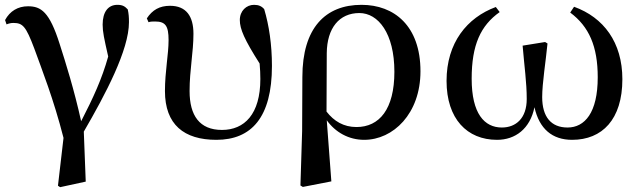

<svg xmlns="http://www.w3.org/2000/svg" viewBox="-20 -563 2651 795"><path d="M220 206 229 212 335 189 327 -18C417 -173 514 -356 514 -471C514 -492 513 -506 509 -524C497 -537 487 -543 466 -543C428 -543 405 -514 405 -461C405 -431 411 -404 428 -329C402 -236 366 -158 316 -61C287 -192 252 -303 227 -381C185 -514 150 -537 96 -537C54 -537 21 -517 1 -480L7 -462C17 -466 26 -468 35 -468C74 -468 87 -455 122 -362C153 -276 202 -153 243 8Z M876 16C1021 16 1106 -77 1106 -290C1106 -378 1094 -458 1074 -525C1064 -537 1051 -543 1032 -543C1000 -543 973 -518 973 -480C973 -443 992 -399 1055 -300C1057 -278 1058 -256 1058 -236C1058 -90 992 -25 899 -25C806 -25 765 -85 765 -186C765 -273 781 -347 781 -423C781 -496 751 -539 684 -539C641 -539 611 -522 588 -487L595 -471C603 -474 612 -474 622 -474C665 -474 678 -456 678 -397C678 -338 663 -267 663 -186C663 -47 742 16 876 16Z M1224 205 1234 211 1352 188 1333 -65C1369 -15 1424 16 1488 16C1608 16 1721 -92 1721 -268C1721 -456 1612 -543 1477 -543C1327 -543 1232 -447 1232 -244L1231 -20ZM1332 -101 1333 -343C1334 -447 1385 -509 1468 -509C1546 -509 1613 -425 1613 -266C1613 -111 1551 -37 1456 -37C1403 -37 1363 -61 1332 -101Z M2038 16C2114 16 2175 -30 2193 -119C2213 -29 2267 16 2349 16C2473 16 2557 -68 2557 -235C2557 -388 2479 -491 2357 -535L2341 -511C2419 -453 2455 -371 2455 -243C2455 -96 2401 -35 2330 -35C2262 -35 2225 -79 2225 -161C2225 -219 2240 -310 2247 -383L2237 -389L2144 -374C2151 -289 2161 -222 2161 -153C2161 -73 2116 -35 2058 -35C1986 -35 1933 -92 1933 -237C1933 -377 1970 -457 2049 -513L2033 -534C1914 -490 1829 -386 1829 -228C1829 -71 1914 16 2038 16Z"/></svg>

Font: Noto Serif HK SemiBold
Style: Regular
Weight: 600
Designer: Ryoko NISHIZUKA 西塚涼子 (kana & ideographs); Frank Grießhammer (Latin, Greek & Cyrillic); Wenlong ZHANG 张文龙 (bopomofo); San
Foundry: Adobe
Version: Version 2.001;hotconv 1.1.0;makeotfexe 2.6.0